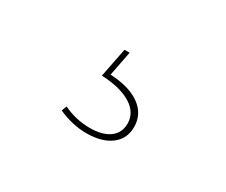

<svg xmlns="http://www.w3.org/2000/svg" viewBox="-56 -140 611 519"><g transform="rotate(30 250.0 119.5)"><path d="M237 243Q194 243 149 223L155 207Q195 226 238 226Q277 226 299 210Q321 194 321 165Q321 131 288.5 110.5Q256 90 196 87L214 -4H230L215 73Q275 76 308 100Q341 124 341 164Q341 201 313 222Q285 243 237 243Z"/></g></svg>

Font: Cantarell Thin
Style: Regular
Weight: 100
Designer: Dave Crossland, Nikolaus Waxweiler, Florian Fecher, Jacques Le Bailly, Eben Sorkin, Alexei Vanyashin, Alexios Zavras, Em
Version: Version 0.303